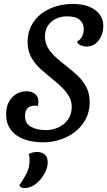

<svg xmlns="http://www.w3.org/2000/svg" viewBox="-20 -700 544 974"><path d="M200 22Q142 22 99.5 5.5Q57 -11 34 -43Q11 -75 11 -119Q11 -157 25 -183Q39 -209 62.5 -223Q86 -237 114 -237Q134 -237 147.5 -230Q161 -223 168 -211.5Q175 -200 175 -184Q175 -179 174 -173Q173 -167 172 -162Q168 -164 163 -164Q158 -164 154 -164Q135 -164 121 -152Q107 -140 107 -111Q107 -73 138 -56.5Q169 -40 212 -40Q247 -40 277 -54Q307 -68 325.5 -94.5Q344 -121 344 -158Q344 -187 330 -211Q316 -235 294 -256.5Q272 -278 247 -298Q216 -323 187 -349Q158 -375 139 -408.5Q120 -442 120 -487Q120 -533 138.5 -569Q157 -605 188.5 -629.5Q220 -654 261.5 -667Q303 -680 349 -680Q398 -680 432.5 -666Q467 -652 485.5 -627Q504 -602 504 -570Q504 -540 493 -516Q482 -492 463.5 -478Q445 -464 421 -464Q401 -464 387.5 -471Q374 -478 370 -489Q383 -494 394 -511.5Q405 -529 405 -551Q405 -581 385 -599Q365 -617 321 -617Q272 -617 240 -589Q208 -561 208 -515Q208 -483 223.5 -457Q239 -431 263.5 -409Q288 -387 314 -367Q344 -344 372 -318Q400 -292 417.5 -259Q435 -226 435 -182Q435 -134 415 -96Q395 -58 361 -31.5Q327 -5 285 8.5Q243 22 200 22ZM104 254Q95 254 89 251Q83 248 78 241Q97 213 113.5 182Q130 151 130 114Q130 104 129.5 97.5Q129 91 125 81Q135 76 146.5 73.5Q158 71 169 71Q190 71 206 83Q222 95 222 124Q222 145 212 167.5Q202 190 185.5 210Q169 230 148 242Q127 254 104 254Z"/></svg>

Font: Sansita Swashed Light Light
Style: Regular
Weight: 300
Version: Version 1.003